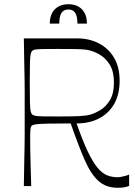

<svg xmlns="http://www.w3.org/2000/svg" viewBox="-20 -882 640 910"><path d="M93 0Q94 -72 95 -118Q96 -164 96.5 -194.5Q97 -225 97 -247.5Q97 -270 97 -293.5Q97 -317 97 -350Q97 -383 97 -406.5Q97 -430 97 -452.5Q97 -475 96.5 -505.5Q96 -536 95 -582Q94 -628 93 -700H347Q403 -700 448.5 -676.5Q494 -653 520.5 -608.5Q547 -564 547 -499Q547 -436 522 -391Q497 -346 451 -321.5Q405 -297 343 -297Q372 -214 396.5 -163Q421 -112 443 -86Q465 -60 488 -51Q511 -42 537 -42Q545 -42 555 -44Q565 -46 574.5 -48.5Q584 -51 592 -55V-1Q583 3 570.5 5.5Q558 8 538 8Q483 8 447 -24Q411 -56 381.5 -123.5Q352 -191 315 -297Q242 -297 204 -296Q166 -295 151 -293Q136 -291 130 -286Q126 -282 124.5 -270.5Q123 -259 123 -224Q123 -203 123.5 -165.5Q124 -128 125.5 -84Q127 -40 128 0ZM253 -330Q319 -330 352 -331.5Q385 -333 405 -338Q428 -344 455 -360Q482 -376 501 -407.5Q520 -439 520 -490Q520 -542 501.5 -573Q483 -604 457.5 -620Q432 -636 409 -642Q395 -646 378.5 -647.5Q362 -649 332.5 -649.5Q303 -650 253 -650Q206 -650 182 -649.5Q158 -649 148.5 -647.5Q139 -646 134 -642Q129 -639 126 -628.5Q123 -618 122 -587.5Q121 -557 121 -490Q121 -425 122 -393.5Q123 -362 126 -352Q129 -342 134 -338Q139 -335 148.5 -333Q158 -331 182 -330.5Q206 -330 253 -330ZM216 -770Q216 -800 227 -820.5Q238 -841 258 -851.5Q278 -862 304 -862Q331 -862 350.5 -851.5Q370 -841 381 -820.5Q392 -800 392 -770H347Q347 -805 336.5 -821Q326 -837 304 -837Q282 -837 271.5 -821Q261 -805 261 -770Z"/></svg>

Font: Ojuju Light
Style: Regular
Weight: 300
Designer: Chisaokwu Joboson, Mirko Velimirovic
Foundry: Udi Foundry
Version: Version 1.000